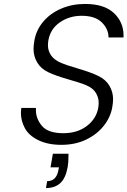

<svg xmlns="http://www.w3.org/2000/svg" viewBox="-20 -727 646 973"><path d="M291 7Q222 7 173.5 -17Q125 -41 105.5 -78.5Q86 -116 86 -153Q86 -166 88 -180H162Q162 -174 162 -169Q162 -125 193 -88.5Q224 -52 301 -52Q372 -52 420 -88.5Q468 -125 478 -181Q480 -195 480 -207Q480 -234 465 -257.5Q450 -281 418 -294.5Q386 -308 329 -324Q262 -343 224.5 -361Q187 -379 168.5 -410.5Q150 -442 150 -478Q150 -497 154 -520Q163 -574 198.5 -616.5Q234 -659 289.5 -683Q345 -707 411 -707Q508 -707 557 -661Q606 -615 606 -548Q606 -542 606 -537H530Q530 -580 496 -613.5Q462 -647 394 -647Q331 -647 283 -613.5Q235 -580 225 -522Q223 -509 223 -497Q223 -470 238.5 -447Q254 -424 286 -410Q318 -396 374 -380Q439 -361 477.5 -342.5Q516 -324 534.5 -292.5Q553 -261 553 -225Q553 -206 549 -184Q541 -135 507 -91Q473 -47 417.5 -20Q362 7 291 7ZM327 52Q327 58 327 64Q327 95 323 119Q313 176 285.5 201Q258 226 213 226L219 191Q266 191 276 135L279 121H236L248 52Z"/></svg>

Font: Fz Poppins Light
Style: Italic
Weight: 300
Italic angle: -10°
Designer: Ninad Kale (Devanagari), Jonny Pinhorn (Latin)
Foundry: Indian Type Foundry
Version: Vit hóa bi Vntype.Com & FontZin.Com